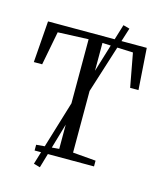

<svg xmlns="http://www.w3.org/2000/svg" viewBox="-132 -931 937 1113"><g transform="rotate(15 336.5 -374.5)"><path d="M295 -46V-704L111.5 -696.5L72.5 -494H22.5L41 -743H633.5L650.5 -494H600.5L563 -696.5L378 -704V-46L516 -34.5V0H159.5V-34.5ZM175.5 75 314 -382 339.5 -411 469 -835 507.5 -824.5 373 -400 347 -370 214 86Z"/></g></svg>

Font: Merriweather 60pt Light
Style: Regular
Weight: 300
Version: Version 2.100